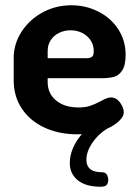

<svg xmlns="http://www.w3.org/2000/svg" viewBox="-20 -501 524 729"><path d="M457 -293Q457 -253 444 -233.5Q431 -214 412 -209Q393 -204 364 -204H161V-189Q161 -146 193 -119.5Q225 -93 278 -93Q304 -93 322 -99Q340 -105 363 -117Q373 -123 383 -127Q393 -131 401 -131Q422 -131 436 -111.5Q450 -92 450 -74Q450 -59 432.5 -42Q415 -25 386 -12Q352 9 330 42Q308 75 308 106Q308 129 322.5 141Q337 153 368 153Q380 153 385.5 162Q391 171 391 182Q391 194 385 201Q379 208 362 208Q306 208 275.5 183.5Q245 159 245 118Q245 90 257 61.5Q269 33 291 8Q286 9 274 9Q204 9 149 -16.5Q94 -42 63 -88.5Q32 -135 32 -196V-281Q32 -334 61.5 -380Q91 -426 141 -453.5Q191 -481 251 -481Q306 -481 353.5 -457Q401 -433 429 -390Q457 -347 457 -293ZM336 -307Q336 -330 324 -348Q312 -366 292 -376Q272 -386 248 -386Q225 -386 205 -376.5Q185 -367 173 -349Q161 -331 161 -308V-280H307Q323 -280 329.5 -285.5Q336 -291 336 -307Z"/></svg>

Font: Dosis
Style: Regular
Weight: 400
Designer: Edgar Tolentino, Pablo Impallari, Igino Marini
Foundry: Edgar Tolentino, Pablo Impallari, Igino Marini
Version: Version 1.007;Glyphs 3.1.1 (3134)